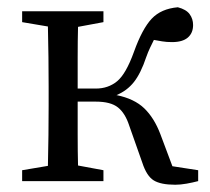

<svg xmlns="http://www.w3.org/2000/svg" viewBox="-20 -499 579 529"><path d="M372 -51 336 -153Q325 -187 305 -203Q285 -219 244 -219H194V-216Q194 -176 194 -128.5Q194 -81 195 -43L265 -30V0H41V-30L112 -42Q113 -80 113.5 -126.5Q114 -173 114 -208V-260Q114 -295 113.5 -341.5Q113 -388 112 -426L41 -438V-468H265V-438L195 -425Q194 -388 194 -340.5Q194 -293 194 -255H244Q278 -255 302.5 -275Q327 -295 349 -356Q372 -420 398 -447.5Q424 -475 470 -479Q493 -473 502.5 -460Q512 -447 512 -430Q512 -408 497.5 -395.5Q483 -383 454 -383Q439 -383 427 -385Q415 -387 404 -389Q399 -379 393.5 -367.5Q388 -356 383 -342Q368 -297 349 -273Q330 -249 301 -237Q350 -227 377.5 -200.5Q405 -174 422 -129L455 -41L526 -30V0Q511 4 494 7Q477 10 463 10Q423 10 403.5 -2Q384 -14 372 -51Z"/></svg>

Font: Source Serif 4 Subhead
Style: Regular
Weight: 400
Designer: Frank Grießhammer
Foundry: Adobe Systems Incorporated
Version: Version 4.004;hotconv 1.0.117;makeotfexe 2.5.65602